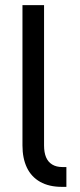

<svg xmlns="http://www.w3.org/2000/svg" viewBox="-20 -727 312 747"><path d="M222.7 -77.1Q230.5 -77.1 238.3 -77.1V0Q229.5 0 220.7 0Q170.9 0 136.2 -19.5Q101.6 -39.1 84.5 -75.2Q67.4 -111.3 67.4 -161.1V-707H151.4V-161.1Q151.4 -133.8 159.2 -115.2Q167 -96.7 183.1 -86.9Q199.2 -77.1 222.7 -77.1Z"/></svg>

Font: Pretendard JP Variable
Style: Regular
Weight: 400
Designer: Base glyphs from Inter by Rasmus Andersson; Hangul glyphs from Noto Sans CJK(Source Han Sans) by Jang Soo-young and Kang
Foundry: Kil Hyung-jin
Version: Version 1.307;Glyphs 3.2 (3192)